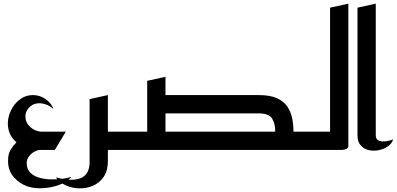

<svg xmlns="http://www.w3.org/2000/svg" viewBox="-20 -820 2170 1050"><path d="M132 200Q89 186 56.5 150Q24 114 24 59Q24 22 38 -1Q52 -24 70 -42Q40 -67 29.5 -101Q19 -135 25 -169.5Q31 -204 49.5 -233.5Q68 -263 96.5 -281.5Q125 -300 159 -300Q184 -300 205.5 -291Q227 -282 244.5 -265.5Q262 -249 273 -224Q251 -243 226 -250.5Q201 -258 180 -254Q155 -250 137 -229.5Q119 -209 119 -184Q119 -159 132.5 -140Q146 -121 167 -110.5Q188 -100 208 -100H340L280 0H198Q185 0 168 9.5Q151 19 138.5 35Q126 51 126 72Q126 104 145 123.5Q164 143 193.5 151.5Q223 160 256.5 161Q290 162 320.5 158Q351 154 370 147Q353 168 324.5 182Q296 196 262 203Q228 210 194.5 209.5Q161 209 132 200Z M544 0V-100H690V0ZM285 150Q342 165 378.5 163Q415 161 435 147Q455 133 462.5 112Q470 91 470 70V-278L570 -300V60Q570 113 547.5 146.5Q525 180 489 195.5Q453 211 413.5 210Q374 209 339.5 193.5Q305 178 285 150Z M1510 0V-100H1705V0ZM785 -50V-378L885 -400V-50ZM650 0V-100H925V0ZM830 0V-100H1485Q1486 -142 1468.5 -171Q1451 -200 1395 -200H830V-300H1395Q1457 -300 1494.5 -283Q1532 -266 1551.5 -237Q1571 -208 1578 -172Q1585 -136 1585 -97.5Q1585 -59 1585 -23Q1585 -11 1575 -6Q1565 -1 1555 -0.5Q1545 0 1545 0Z M1665 0V-100H1785V-778L1885 -800V-23Q1885 -11 1875 -6Q1865 -1 1855 -0.5Q1845 0 1845 0Z M2130 -58Q2124 -36 2102.5 -20.5Q2081 -5 2052.5 1Q2024 7 1997.5 1Q1971 -5 1953 -24.5Q1935 -44 1935 -80V-778L2035 -800V-80Q2035 -62 2046 -54.5Q2057 -47 2073 -46.5Q2089 -46 2105 -50Q2121 -54 2130 -58Z"/></svg>

Font: Reem Kufi
Style: Regular
Weight: 400
Designer: Khaled Hosny
Version: Version 1.6